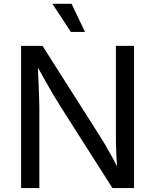

<svg xmlns="http://www.w3.org/2000/svg" viewBox="-20 -962 793 982"><path d="M87.9 0V-727.5H197.3L493.2 -262.2Q504.9 -244.1 521.5 -215.8Q538.1 -187.5 557.4 -151.9Q576.7 -116.2 595.2 -75.7H582Q577.6 -117.7 575.7 -156Q573.7 -194.3 573.2 -226.6Q572.8 -258.8 572.8 -281.2V-727.5H665.5V0H555.2L291.5 -414.1Q273.4 -442.9 255.1 -473.4Q236.8 -503.9 213.4 -545.7Q189.9 -587.4 155.3 -648.9H172.4Q174.8 -594.7 176.8 -548.8Q178.7 -502.9 179.9 -468.8Q181.2 -434.6 181.2 -415V0ZM342.3 -798.8 248 -942.4H346.2L414.6 -798.8Z"/></svg>

Font: Inter Variable LoSnoCo
Style: Regular
Weight: 400
Designer: Rasmus Andersson
Foundry: rsms
Version: Version 4.000;git-a52131595; featfreeze: case,dlig,ss01,ss02